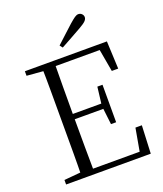

<svg xmlns="http://www.w3.org/2000/svg" viewBox="-166 -1046 982 1155"><g transform="rotate(-20 324.5 -469.0)"><path d="M304 -799Q334 -826 361 -851.5Q388 -877 414 -900Q437 -920 450 -929Q463 -938 474 -938Q487 -938 496 -929Q505 -920 505 -908Q505 -896 494 -884.5Q483 -873 453 -856Q420 -837 386 -818.5Q352 -800 318 -781ZM55 0V-29L189 -41H200V0ZM159 0Q161 -83 161 -166.5Q161 -250 161 -335V-390Q161 -475 161 -559Q161 -643 159 -725H240Q239 -643 238.5 -557.5Q238 -472 238 -378V-357Q238 -256 238.5 -169.5Q239 -83 240 0ZM200 0V-34H572L534 -10L564 -179H605L597 0ZM200 -351V-385H439V-351ZM433 -249 420 -360V-381L433 -489H466V-249ZM55 -696V-725H200V-685H189ZM547 -548 517 -717 556 -691H200V-725H580L588 -548Z"/></g></svg>

Font: Noto Serif SC ExtraLight Light
Style: Regular
Weight: 300
Version: Version 2.002-H1;hotconv 1.1.0;makeotfexe 2.6.0